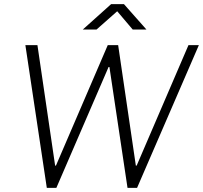

<svg xmlns="http://www.w3.org/2000/svg" viewBox="-20 -903 976 923"><path d="M205 0 102 -686H160L245 -107H249L498 -686H548L633 -107H637L886 -686H936L639 0H593L506 -581H502L251 0ZM378 -761 514 -883H576L684 -761H618L534 -860H556L444 -761Z"/></svg>

Font: Chivo Medium Thin
Style: Italic
Weight: 250
Italic angle: -8.05°
Version: Version 2.002